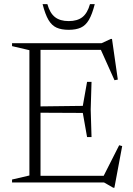

<svg xmlns="http://www.w3.org/2000/svg" viewBox="-20 -878 641 924"><path d="M38 0V-14L121.5 -33.5V-636.5L38 -656V-670H468.5L513 -690.5H519L547 -495L531 -492L465.5 -638H175V-366L378.5 -368.5L399 -484H420.5L416.5 -351L420.5 -218.5H399L378.5 -334.5L175 -335.5V-32H479L553.5 -179L568 -175L530.5 25.5H525L480.5 0ZM310.5 -776.5Q352.5 -776.5 376.8 -795.8Q401 -815 413 -858H436Q423.5 -809 407.8 -782.2Q392 -755.5 368.8 -745Q345.5 -734.5 310.5 -734.5Q275.5 -734.5 252.2 -745Q229 -755.5 213.2 -782.2Q197.5 -809 185 -858H208Q220 -815 244.5 -795.8Q269 -776.5 310.5 -776.5Z"/></svg>

Font: Newsreader Text Light
Style: Regular
Weight: 300
Designer: Hugues Gentile
Foundry: Production Type
Version: Version 1.001